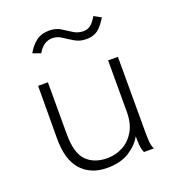

<svg xmlns="http://www.w3.org/2000/svg" viewBox="-126 -774 803 884"><g transform="rotate(-20 275.0 -332.0)"><path d="M250 11Q170 11 123.5 -40.5Q77 -92 78 -199L79 -453H127V-199Q127 -106 164 -68.5Q201 -31 266 -31Q306 -31 341.5 -49.5Q377 -68 399.5 -106Q422 -144 422 -202V-453H470V-81Q470 -62 471.5 -40Q473 -18 481 0H433Q425 -17 423.5 -39.5Q422 -62 422 -81Q401 -43 358.5 -16Q316 11 250 11ZM428 -668 463 -649Q439 -610 417.5 -594.5Q396 -579 363 -579Q331 -579 306.5 -593.5Q282 -608 260.5 -622.5Q239 -637 215 -637Q194 -637 176.5 -626Q159 -615 144 -589L105 -603Q123 -635 148.5 -655Q174 -675 214 -675Q245 -675 268 -661Q291 -647 313 -632.5Q335 -618 362 -618Q381 -618 396 -628.5Q411 -639 428 -668Z"/></g></svg>

Font: Inconsolata SemiExpanded Light
Style: Regular
Weight: 300
Width: 6
Monospace: yes
Designer: Raph Levien, Cyreal, Brenton Simpson
Foundry: Raph Levien, Cyreal, Google
Version: Version 3.001; ttfautohint (v1.8.2.53-6de2)